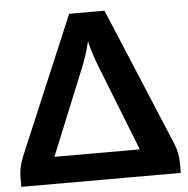

<svg xmlns="http://www.w3.org/2000/svg" viewBox="-52 -777 810 828"><g transform="rotate(-5 353.0 -363.0)"><path d="M680 -128.5Q697.5 -87 697.5 -42V0H7V-42Q7 -81.5 24.5 -126.5L277.5 -725.5H430.5ZM160.5 -116.5H530L380 -497.5Q372.5 -516.5 364 -543Q355.5 -569.5 348 -600Q340.5 -568.5 332 -542.5Q323.5 -516.5 315.5 -496.5Z"/></g></svg>

Font: Lato
Style: Regular
Weight: 800
Designer: Lukasz Dziedzic with Adam Twardoch and Botio Nikoltchev
Foundry: tyPoland Lukasz Dziedzic
Version: Version 2.015; 2015-08-06; http://www.latofonts.com/; ttfaut